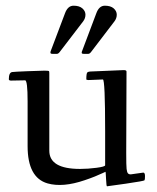

<svg xmlns="http://www.w3.org/2000/svg" viewBox="-20 -635 550 674"><path d="M164.1 -446Q157 -446 157 -450.1Q157 -454.1 158.9 -458L208 -587.9Q217.8 -615 238.2 -615Q258.5 -615 269.3 -605.5Q280 -595.9 280 -583.4Q280 -570.8 272 -560.1L189.9 -452.9Q184.8 -446 179.9 -446ZM273.9 -446Q266.8 -446 266.8 -449.8Q266.8 -453.6 269 -458L317.9 -587.9Q327.6 -615 348 -615Q368.4 -615 379.2 -605.5Q389.9 -595.9 389.9 -583.4Q389.9 -570.8 381.8 -560.1L300 -452.9Q294.9 -446 290 -446ZM68.1 -353 19 -352.1Q11 -352.1 11 -356.9Q11 -380.6 22.9 -382.1Q24.7 -382.3 25.4 -382.3Q29.8 -383.1 75.3 -385Q120.8 -387 136 -387Q151.1 -387 152.1 -385.1Q153.1 -383.3 153.1 -377.9V-106Q153.1 -42 261 -42Q288.8 -42 319 -46Q349.1 -50 349.1 -54.9V-173.1Q349.1 -356 341.1 -356L291 -354Q283 -354 283 -356.9Q283 -378.7 287.1 -381.3Q291.3 -384 298.1 -384L414.1 -388.9Q424.1 -388.9 424.1 -384V-379.9Q423.1 -141.1 423.1 -97.3Q423.1 -53.5 424.4 -42Q425.8 -30.5 429 -26.7Q432.1 -22.9 439 -22.9L482.9 -29.1Q489 -29.1 489 -16.8Q489 -4.6 487.3 -2.1Q485.6 0.5 421.5 9.8Q357.4 19 355.5 19Q353.5 19 352.3 -6.5Q351.1 -32 350.5 -32Q349.9 -32 340 -27.2Q330.1 -22.5 313.6 -15.7Q297.1 -9 277.3 -2.4Q200.4 23.9 147 8.8Q76.9 -11.2 76.9 -122.1V-279.1Q76.9 -353 68.1 -353Z"/></svg>

Font: Fanwood Text
Style: Regular
Weight: 400
Version: Version 1.1001